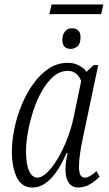

<svg xmlns="http://www.w3.org/2000/svg" viewBox="-20 -826 484 856"><path d="M200 -763 210 -806H441L431 -763ZM296 -608Q258 -608 258 -648Q258 -671 269.5 -685.5Q281 -700 301 -700Q318 -700 328.5 -690.5Q339 -681 339 -660Q339 -631 325.5 -619.5Q312 -608 296 -608ZM125 10Q77 10 55 -35Q33 -80 33 -150Q33 -198 44 -252Q55 -306 76.5 -358Q98 -410 128.5 -452.5Q159 -495 197.5 -520.5Q236 -546 283 -546Q310 -546 331.5 -534.5Q353 -523 366 -506L398 -536H418L349 -209Q343 -182 337.5 -145.5Q332 -109 332 -84Q332 -34 357 -34Q379 -34 410 -63L424 -39Q406 -19 381 -4.5Q356 10 329 10Q301 10 286.5 -11Q272 -32 272 -69Q272 -91 275 -109Q278 -127 281 -144H277Q210 10 125 10ZM146 -34Q167 -34 191 -57.5Q215 -81 238 -120Q261 -159 279 -205Q297 -251 307 -297L342 -465Q324 -510 282 -510Q248 -510 219 -485.5Q190 -461 167 -420.5Q144 -380 128.5 -332.5Q113 -285 104.5 -237.5Q96 -190 96 -151Q96 -93 110 -63.5Q124 -34 146 -34Z"/></svg>

Font: Noto Serif ExtraCondensed Light
Style: Italic
Weight: 300
Width: 2
Italic angle: -12°
Designer: Monotype Design Team
Foundry: Monotype Imaging Inc.
Version: Version 2.014; ttfautohint (v1.8.4.7-5d5b)